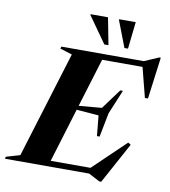

<svg xmlns="http://www.w3.org/2000/svg" viewBox="-151 -1021 1011 1142"><g transform="rotate(10 354.0 -450.0)"><path d="M526.5 35.5 459 0H-49.5L-46.5 -12.5L37 -37L234.5 -679.5L161.5 -702.5L165 -715H663L749.5 -752.5H759L726 -500.5H707.5L661.5 -680H417.5L327.5 -386L466 -398L555.5 -519.5H571.5L510.5 -373L482 -227.5H466L454 -350.5L320 -361L220.5 -35H461L656 -222L672.5 -211.5L538 35.5ZM439.5 -772H414.5L302.5 -930.5L303 -935H408ZM557.5 -772H536L475 -930.5L475.5 -935H575.5Z"/></g></svg>

Font: Newsreader Display
Style: Bold Italic
Weight: 700
Italic angle: -17°
Designer: Hugues Gentile
Foundry: Production Type
Version: Version 1.001